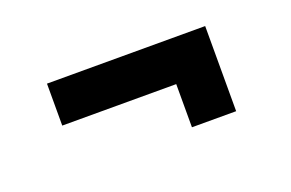

<svg xmlns="http://www.w3.org/2000/svg" viewBox="-46 -515 763 504"><g transform="rotate(-20 335.5 -263.0)"><path d="M422.4 -144V-264.6H104V-381.8H545.9V-144Z"/></g></svg>

Font: Inter 20pt
Style: Bold
Weight: 700
Version: Version 4.001;git-66647c0bb